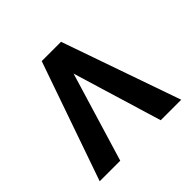

<svg xmlns="http://www.w3.org/2000/svg" viewBox="-174 -918 1109 1109"><g transform="rotate(-45 380.0 -364.0)"><path d="M545.4 0 379.9 -546.4 214.8 0H46.9L300.8 -727.5H458.5L712.9 0Z"/></g></svg>

Font: Inter
Style: Bold
Weight: 700
Designer: Rasmus Andersson
Foundry: rsms
Version: Version 4.001;git-9221beed3